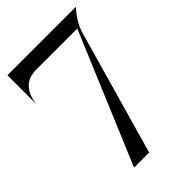

<svg xmlns="http://www.w3.org/2000/svg" viewBox="-230 -874 967 967"><g transform="rotate(-45 254.0 -390.0)"><path d="M131.5 -697.5H427.5L134.5 0H242L430 -661.5C441.5 -702.5 464.5 -741 498.5 -778V-780H12.5V-579.5H14C14 -590 24.5 -697.5 131.5 -697.5Z"/></g></svg>

Font: Beautique Display
Style: Regular
Weight: 400
Designer: Nhat-Quang Ngo
Version: Version 1.100;Glyphs 3.2.3 (3260)